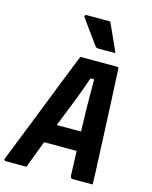

<svg xmlns="http://www.w3.org/2000/svg" viewBox="-149 -1034 886 1121"><g transform="rotate(15 293.5 -473.0)"><path d="M150 -281H323Q338 -281 353 -281Q368 -281 382 -281L415 -292L419 -230L424 -165H137Q134 -165 132 -166.5Q130 -168 129.5 -171Q129 -174 129 -176ZM122 0Q90 0 58.5 0Q27 0 -4 0Q-7 0 -9.5 -1.5Q-12 -3 -13 -6.5Q-14 -10 -12 -14Q-3 -38 14 -80Q31 -122 52.5 -176.5Q74 -231 98 -291.5Q122 -352 146 -413.5Q170 -475 192 -531Q214 -587 232 -631Q250 -675 260 -701Q318 -701 373 -701Q428 -701 482 -701Q486 -701 488 -700Q490 -699 491 -696.5Q492 -694 492 -690Q495 -633 498 -569.5Q501 -506 504 -436.5Q507 -367 510.5 -292.5Q514 -218 517 -138Q519 -105 520 -70.5Q521 -36 522 0Q491 0 461.5 0Q432 0 405 0Q398 0 393.5 -2Q389 -4 387.5 -12Q386 -20 386 -35Q383 -113 380.5 -179.5Q378 -246 376 -304Q374 -362 373 -415Q372 -468 372 -518.5Q372 -569 372 -620L399 -595H323L358 -619Q342 -572 324.5 -523.5Q307 -475 285.5 -421Q264 -367 239 -304.5Q214 -242 185 -166.5Q156 -91 122 0ZM375 -946Q389 -916 401.5 -888Q414 -860 426.5 -833Q439 -806 452 -775Q431 -775 416 -775Q401 -775 385.5 -775Q370 -775 347 -775Q341 -775 337.5 -777Q334 -779 332 -781Q311 -810 297 -829Q283 -848 272 -863.5Q261 -879 249.5 -895Q238 -911 223 -932Q220 -937 222.5 -941.5Q225 -946 232 -946Q264 -946 284.5 -946Q305 -946 325 -946Q345 -946 375 -946Z"/></g></svg>

Font: RecMonoLinear Nerd Font Mono
Style: Bold Italic
Weight: 700
Italic angle: -10°
Monospace: yes
Version: Version 1.085; ttfautohint (v1.8.4.7-5d5b);Nerd Fonts 3.2.1